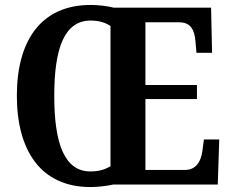

<svg xmlns="http://www.w3.org/2000/svg" viewBox="-20 -745 933 775"><path d="M345 10C374 10 410 6 436 0H859L865 -182H803L797 -136C791 -92 771 -59 726 -59H567V-345H775V-402H567V-655H703C749 -655 765 -626 769 -578L773 -532H836L832 -714H439C413 -721 376 -725 346 -725C145 -725 48 -580 48 -359C48 -137 145 10 345 10ZM345 -53C240 -53 199 -166 199 -358C199 -551 240 -662 346 -662C381 -662 407 -653 426 -640V-74C404 -61 380 -53 345 -53Z"/></svg>

Font: Noto Serif Devanagari Condensed
Style: Bold
Weight: 700
Width: 3
Designer: Universal Thirst, Indian Type Foundry and the Monotype Design Team
Foundry: Monotype Imaging Inc.
Version: Version 2.004